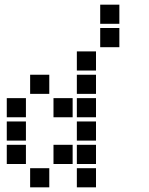

<svg xmlns="http://www.w3.org/2000/svg" viewBox="-20 -811 640 822"><path d="M410 -791Q409 -791 409 -791Q409 -791 409 -790V-710Q409 -709 409 -709Q409 -709 410 -709H490Q491 -709 491 -709Q491 -709 491 -710V-790Q491 -791 491 -791Q491 -791 490 -791ZM410 -691Q409 -691 409 -691Q409 -691 409 -690V-610Q409 -609 409 -609Q409 -609 410 -609H490Q491 -609 491 -609Q491 -609 491 -610V-690Q491 -691 491 -691Q491 -691 490 -691ZM310 -591Q309 -591 309 -591Q309 -591 309 -590V-510Q309 -509 309 -509Q309 -509 310 -509H390Q391 -509 391 -509Q391 -509 391 -510V-590Q391 -591 391 -591Q391 -591 390 -591ZM110 -491Q109 -491 109 -491Q109 -491 109 -490V-410Q109 -409 109 -409Q109 -409 110 -409H190Q191 -409 191 -409Q191 -409 191 -410V-490Q191 -491 191 -491Q191 -491 190 -491ZM310 -491Q309 -491 309 -491Q309 -491 309 -490V-410Q309 -409 309 -409Q309 -409 310 -409H390Q391 -409 391 -409Q391 -409 391 -410V-490Q391 -491 391 -491Q391 -491 390 -491ZM10 -391Q9 -391 9 -391Q9 -391 9 -390V-310Q9 -309 9 -309Q9 -309 10 -309H90Q91 -309 91 -309Q91 -309 91 -310V-390Q91 -391 91 -391Q91 -391 90 -391ZM210 -391Q209 -391 209 -391Q209 -391 209 -390V-310Q209 -309 209 -309Q209 -309 210 -309H290Q291 -309 291 -309Q291 -309 291 -310V-390Q291 -391 291 -391Q291 -391 290 -391ZM310 -391Q309 -391 309 -391Q309 -391 309 -390V-310Q309 -309 309 -309Q309 -309 310 -309H390Q391 -309 391 -309Q391 -309 391 -310V-390Q391 -391 391 -391Q391 -391 390 -391ZM10 -291Q9 -291 9 -291Q9 -291 9 -290V-210Q9 -209 9 -209Q9 -209 10 -209H90Q91 -209 91 -209Q91 -209 91 -210V-290Q91 -291 91 -291Q91 -291 90 -291ZM310 -291Q309 -291 309 -291Q309 -291 309 -290V-210Q309 -209 309 -209Q309 -209 310 -209H390Q391 -209 391 -209Q391 -209 391 -210V-290Q391 -291 391 -291Q391 -291 390 -291ZM10 -191Q9 -191 9 -191Q9 -191 9 -190V-110Q9 -109 9 -109Q9 -109 10 -109H90Q91 -109 91 -109Q91 -109 91 -110V-190Q91 -191 91 -191Q91 -191 90 -191ZM210 -191Q209 -191 209 -191Q209 -191 209 -190V-110Q209 -109 209 -109Q209 -109 210 -109H290Q291 -109 291 -109Q291 -109 291 -110V-190Q291 -191 291 -191Q291 -191 290 -191ZM310 -191Q309 -191 309 -191Q309 -191 309 -190V-110Q309 -109 309 -109Q309 -109 310 -109H390Q391 -109 391 -109Q391 -109 391 -110V-190Q391 -191 391 -191Q391 -191 390 -191ZM110 -91Q109 -91 109 -91Q109 -91 109 -90V-10Q109 -9 109 -9Q109 -9 110 -9H190Q191 -9 191 -9Q191 -9 191 -10V-90Q191 -91 191 -91Q191 -91 190 -91ZM310 -91Q309 -91 309 -91Q309 -91 309 -90V-10Q309 -9 309 -9Q309 -9 310 -9H390Q391 -9 391 -9Q391 -9 391 -10V-90Q391 -91 391 -91Q391 -91 390 -91Z"/></svg>

Font: Doto ExtraBold
Style: Regular
Weight: 800
Monospace: yes
Version: Version 1.000